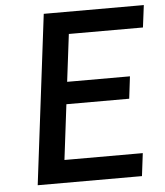

<svg xmlns="http://www.w3.org/2000/svg" viewBox="-52 -773 704 820"><g transform="rotate(-5 300.0 -363.5)"><path d="M76.5 0 166 -727H595L583 -632H215L271 -678.5L236 -394.5L190 -429H509.5L498 -334H201L233.5 -373L192.5 -39L149.5 -97.5H535.5L523.5 0Z"/></g></svg>

Font: Spline Sans Mono Medium
Style: Italic
Weight: 500
Italic angle: -4°
Monospace: yes
Designer: Eben Sorkin, Mirko Velimirovic
Foundry: Sorkin Type
Version: Version 1.004